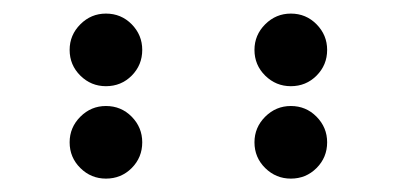

<svg xmlns="http://www.w3.org/2000/svg" viewBox="-20 -689 587 284"><path d="M136.7 -561.5Q114.7 -561.5 98.9 -577.1Q83 -592.8 83 -615.2Q83 -637.2 98.9 -653.1Q114.7 -668.9 136.7 -668.9Q159.2 -668.9 174.8 -653.1Q190.4 -637.2 190.4 -615.2Q190.4 -592.8 174.8 -577.1Q159.2 -561.5 136.7 -561.5ZM410.2 -561.5Q388.2 -561.5 372.3 -577.1Q356.4 -592.8 356.4 -615.2Q356.4 -637.2 372.3 -653.1Q388.2 -668.9 410.2 -668.9Q432.6 -668.9 448.2 -653.1Q463.9 -637.2 463.9 -615.2Q463.9 -592.8 448.2 -577.1Q432.6 -561.5 410.2 -561.5ZM136.7 -424.8Q114.7 -424.8 98.9 -440.4Q83 -456.1 83 -478.5Q83 -500.5 98.9 -516.4Q114.7 -532.2 136.7 -532.2Q159.2 -532.2 174.8 -516.4Q190.4 -500.5 190.4 -478.5Q190.4 -456.1 174.8 -440.4Q159.2 -424.8 136.7 -424.8ZM410.2 -424.8Q388.2 -424.8 372.3 -440.4Q356.4 -456.1 356.4 -478.5Q356.4 -500.5 372.3 -516.4Q388.2 -532.2 410.2 -532.2Q432.6 -532.2 448.2 -516.4Q463.9 -500.5 463.9 -478.5Q463.9 -456.1 448.2 -440.4Q432.6 -424.8 410.2 -424.8Z"/></svg>

Font: DatDot
Style: Regular
Weight: 400
Designer: GGBot
Version: 1.00